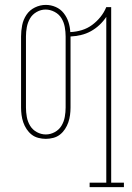

<svg xmlns="http://www.w3.org/2000/svg" viewBox="-20 -559 540 784"><path d="M346 205V187H414V-490Q402 -472 386 -457Q370 -442 351 -431.5Q332 -421 310.5 -416Q289 -411 268 -410V-120Q268 -105 266 -89.5Q264 -74 259 -59.5Q254 -45 245.5 -32Q237 -19 225 -9.5Q213 0 197.5 4Q182 8 167 8Q152 8 136.5 4Q121 0 109 -9.5Q97 -19 88.5 -32Q80 -45 75 -59.5Q70 -74 68 -89.5Q66 -105 66 -120V-410Q66 -433 70.5 -456Q75 -479 88 -498.5Q101 -518 122.5 -528.5Q144 -539 167 -539Q188 -539 207.5 -530.5Q227 -522 240 -505.5Q253 -489 259.5 -469Q266 -449 267 -428Q291 -429 314 -436Q337 -443 356 -457Q375 -471 390 -489.5Q405 -508 414 -530H434V187H486V205ZM167 -10Q186 -10 203.5 -19.5Q221 -29 231 -45.5Q241 -62 244.5 -81.5Q248 -101 248 -120V-410Q248 -429 244.5 -448.5Q241 -468 231 -484.5Q221 -501 203 -510.5Q185 -520 166 -520Q147 -520 129.5 -510Q112 -500 102.5 -483.5Q93 -467 89.5 -448Q86 -429 86 -410V-120Q86 -101 89.5 -81.5Q93 -62 103 -45.5Q113 -29 130.5 -19.5Q148 -10 167 -10Z"/></svg>

Font: Iosevka Slab Thin
Style: Regular
Weight: 100
Monospace: yes
Designer: Belleve Invis
Foundry: Belleve Invis
Version: Version 11.1.0; ttfautohint (v1.8.3)